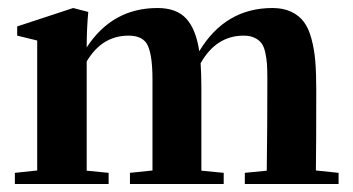

<svg xmlns="http://www.w3.org/2000/svg" viewBox="-20 -459 880 479"><path d="M17.1 0V-27.8L72.8 -33.7V-357.9L22.9 -370.1V-393.1L162.6 -439L200.2 -429.2Q196.3 -387.7 196.3 -341.8V-340.8Q260.3 -439 373 -439Q420.9 -439 445.1 -412.1Q469.2 -385.3 477.1 -331.1Q542 -439 659.7 -439Q687 -439 706.5 -429.7Q726.1 -420.4 738 -404.5Q750 -388.7 757.1 -362.1Q764.2 -335.4 766.6 -306.2Q769 -276.9 769 -235.8Q769 -99.1 768.1 -33.7L824.7 -27.8V0H590.8V-27.8L645.5 -33.2Q647 -143.6 647 -261.2Q647 -284.2 646 -299.1Q645 -314 641.6 -328.9Q638.2 -343.8 631.8 -351.8Q625.5 -359.9 614.5 -365Q603.5 -370.1 587.9 -370.1Q519.5 -370.1 480.5 -301.3Q482.4 -274.4 482.4 -235.8V-33.2L538.1 -27.8V0H304.2V-27.8L360.4 -33.7V-261.2Q360.4 -318.8 349.1 -344.5Q337.9 -370.1 300.8 -370.1Q234.4 -370.1 196.3 -305.7V-33.2L251 -27.8V0Z"/></svg>

Font: Elstob 14pt
Style: Bold
Weight: 700
Designer: Peter S. Baker
Version: Version 1.015